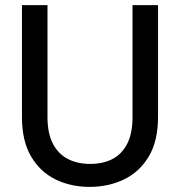

<svg xmlns="http://www.w3.org/2000/svg" viewBox="-20 -720 705 752"><path d="M331 12Q257 12 197 -17.5Q137 -47 101.5 -107.5Q66 -168 66 -262V-700H166V-261Q166 -198 187 -157.5Q208 -117 245.5 -97.5Q283 -78 333 -78Q384 -78 421 -97.5Q458 -117 478.5 -157.5Q499 -198 499 -261V-700H599V-262Q599 -168 563 -107.5Q527 -47 466 -17.5Q405 12 331 12Z"/></svg>

Font: DM Sans 16pt Medium
Style: Regular
Weight: 500
Version: Version 4.004;gftools[0.9.30]